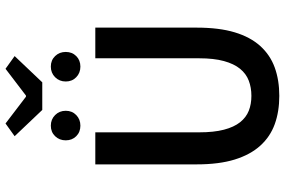

<svg xmlns="http://www.w3.org/2000/svg" viewBox="-188 -831 1031 695"><g transform="rotate(-90 327.5 -483.5)"><path d="M328 12Q271 12 225.5 -4.5Q180 -21 147.5 -57Q115 -93 97.5 -149.5Q80 -206 80 -287V-654H196V-278Q196 -225 205.5 -188.5Q215 -152 232.5 -130Q250 -108 274 -98.5Q298 -89 328 -89Q358 -89 383 -98.5Q408 -108 426 -130Q444 -152 454 -188.5Q464 -225 464 -278V-654H575V-287Q575 -206 558 -149.5Q541 -93 508.5 -57Q476 -21 430.5 -4.5Q385 12 328 12ZM277 -846 182 -946 228 -979 325 -905H329L426 -979L472 -946L377 -846ZM220 -708Q197 -708 182 -723Q167 -738 167 -761Q167 -784 182 -799.5Q197 -815 220 -815Q243 -815 258.5 -799.5Q274 -784 274 -761Q274 -738 258.5 -723Q243 -708 220 -708ZM434 -708Q411 -708 395.5 -723Q380 -738 380 -761Q380 -784 395.5 -799.5Q411 -815 434 -815Q457 -815 472 -799.5Q487 -784 487 -761Q487 -738 472 -723Q457 -708 434 -708Z"/></g></svg>

Font: TT Toshiba Sans Medium
Style: Regular
Weight: 500
Designer: Paul D. Hunt
Foundry: Toshiba Corporation
Version: Version 2.020;PS 2.000;hotconv 1.0.86;makeotf.lib2.5.63406